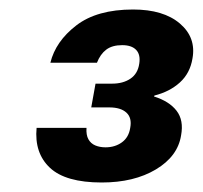

<svg xmlns="http://www.w3.org/2000/svg" viewBox="-20 -732 427 404"><path d="M194 -348Q118 -348 85 -379Q52 -410 57 -463H162Q161 -448 166 -439Q171 -430 180.5 -426Q190 -422 202 -422Q222 -422 236.5 -432.5Q251 -443 254 -463Q258 -484 246 -495Q234 -506 210 -506H172L181 -556H216Q239 -556 254.5 -566.5Q270 -577 273 -598Q276 -617 266.5 -627Q257 -637 237 -637Q216 -637 203.5 -627.5Q191 -618 184 -600H86Q97 -645 140.5 -678.5Q184 -712 260 -712Q324 -712 358.5 -682.5Q393 -653 385 -609Q380 -578 358.5 -558.5Q337 -539 305 -531L304 -529Q336 -519 351.5 -499Q367 -479 361 -447Q354 -403 308 -375.5Q262 -348 194 -348Z"/></svg>

Font: DM Sans 24pt
Style: Bold Italic
Weight: 700
Italic angle: -10°
Designer: Colophon Foundry, Jonny Pinhorn
Foundry: Colophon Foundry
Version: Version 4.004;gftools[0.9.30]